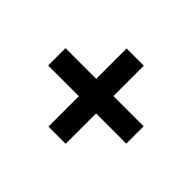

<svg xmlns="http://www.w3.org/2000/svg" viewBox="-107 -742 836 836"><g transform="rotate(-45 310.5 -324.5)"><path d="M257 -270H70V-376H257V-565H364V-376H551V-270H364V-84H257Z"/></g></svg>

Font: Noto Sans Bengali
Style: Bold
Weight: 700
Designer: Jelle Bosma - Monotype Design Team
Foundry: Monotype Imaging Inc.
Version: Version 2.003; ttfautohint (v1.8.4.7-5d5b)